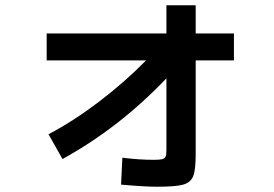

<svg xmlns="http://www.w3.org/2000/svg" viewBox="-20 -665 1040 728"><path d="M534 -436H157V-538H611V-645H722V-538H867V-436H722V-80Q722 -21 712.5 3Q703 27 674.5 35Q646 43 577 43Q527 43 439 35L444 -67Q508 -59 563 -59Q586 -59 595.5 -61.5Q605 -64 608 -71.5Q611 -79 611 -97V-368Q433 -181 217 -62L164 -156Q259 -206 355 -279Q451 -352 534 -436Z"/></svg>

Font: Enso SemiBold
Style: Regular
Weight: 600
Designer: Coji Morishita
Foundry: UNDERFOREST DESIGN
Version: Version 1.000